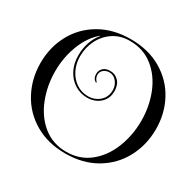

<svg xmlns="http://www.w3.org/2000/svg" viewBox="-195 -1034 1388 1367"><g transform="rotate(30 499.0 -350.5)"><path d="M978 -353Q978 -224 920.5 -116Q863 -8 755.5 55.5Q648 119 504 119Q360 119 252.5 55.5Q145 -8 87.5 -116Q30 -224 30 -353Q30 -482 87.5 -588.5Q145 -695 252.5 -757.5Q360 -820 504 -820Q648 -820 755.5 -757.5Q863 -695 920.5 -588.5Q978 -482 978 -353ZM858 -353Q858 -471 816.5 -575Q775 -679 695 -742.5Q615 -806 504 -806H503Q427 -806 369.5 -768Q312 -730 281 -667.5Q250 -605 250 -534Q250 -474 275 -423.5Q300 -373 343.5 -344Q387 -315 439 -315Q495 -315 534 -349.5Q573 -384 573 -440Q573 -479 549 -509Q525 -539 490 -539Q461 -539 442 -522.5Q423 -506 423 -481Q423 -466 430 -453Q437 -440 446 -432L442 -427Q412 -445 412 -481Q412 -512 432.5 -531.5Q453 -551 490 -551Q531 -551 559 -521Q587 -491 587 -440Q587 -378 544.5 -340.5Q502 -303 439 -303Q384 -303 337.5 -332Q291 -361 263.5 -413.5Q236 -466 236 -534Q236 -590 253 -640.5Q270 -691 302 -729L300 -731Q228 -670 189 -568.5Q150 -467 150 -353Q150 -235 191.5 -129.5Q233 -24 313 40.5Q393 105 504 105Q615 105 695 40.5Q775 -24 816.5 -129.5Q858 -235 858 -353Z"/></g></svg>

Font: Myanmar April Display
Style: Regular
Weight: 400
Designer: Khon Soe Zaw Thu
Foundry: Myanmar OS
Version: Version 2.50 April 12, 2019